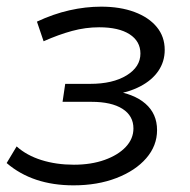

<svg xmlns="http://www.w3.org/2000/svg" viewBox="-26 -551 571 577"><path d="M195 6Q72 6 -6 -61L24 -111Q54 -84 98.5 -70Q143 -56 196 -56Q248 -56 288.5 -70.5Q329 -85 352 -109.5Q375 -134 375 -165Q375 -203 342 -224Q309 -245 249 -245H162L170 -299H245Q313 -299 354.5 -324.5Q396 -350 396 -390Q396 -427 363.5 -448Q331 -469 272 -469Q231 -469 190.5 -458Q150 -447 105 -427L85 -486Q134 -509 182.5 -520Q231 -531 278 -531Q335 -531 378 -515Q421 -499 445 -470Q469 -441 469 -401Q469 -366 450 -338Q431 -310 395.5 -291.5Q360 -273 312 -266L310 -279Q376 -270 411 -239.5Q446 -209 446 -160Q446 -113 413.5 -75.5Q381 -38 324 -16Q267 6 195 6Z"/></svg>

Font: MOST Montserrat
Style: Italic
Weight: 400
Italic angle: -11.3°
Designer: Julieta Ulanovsky
Foundry: Julieta Ulanovsky
Version: Version 8.000;March 11, 2024;FontCreator 15.0.0.2926 64-bit